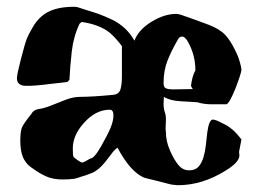

<svg xmlns="http://www.w3.org/2000/svg" viewBox="-20 -482 766 567"><path d="M505 65 495 64Q488 64 474 60L443 52Q404 43 402 41Q363 22 327 -46Q316 -38 308 -26L291 -4Q271 21 251 29Q231 37 219 40Q209 44 199 46Q183 48 165 48Q136 48 115.5 38.5Q95 29 79 17Q61 6 53 -8Q39 -29 40 -74Q41 -97 45 -106Q51 -119 73 -146Q78 -157 94 -160Q110 -162 130 -170L173 -187Q196 -196 217 -196Q252 -196 315 -202Q332 -204 336 -219Q340 -234 340 -255V-346Q314 -380 295 -392Q265 -411 222 -417Q220 -417 215 -412Q197 -374 192 -330.5Q187 -287 185 -246L179 -240L163 -238Q147 -236 127 -234Q82 -228 56 -228.5Q30 -229 30 -251Q30 -262 42 -308.5Q54 -355 59.5 -368.5Q65 -382 77 -402Q87 -420 103 -434Q135 -462 198 -462Q206 -462 210 -460.5Q214 -459 230 -454L268 -442Q290 -434 311 -424Q354 -403 377 -362Q389 -394 427 -417.5Q465 -441 501 -441Q509 -441 537 -430.5Q565 -420 581 -414.5Q597 -409 611 -402.5Q625 -396 635 -388Q657 -372 679 -324Q684 -314 688.5 -298Q693 -282 693 -276.5Q693 -271 687.5 -254.5Q682 -238 675 -220Q658 -178 649 -174H606Q581 -174 563 -180Q553 -181 540 -181.5Q527 -182 513 -183Q481 -185 464 -196L463 -177Q463 -161 466.5 -151.5Q470 -142 470 -129L469 -102L470 -91Q470 -65 482 -37.5Q494 -10 507 5.5Q520 21 538.5 21Q557 21 566.5 10Q576 -1 581 -18Q586 -35 588 -54Q590 -73 592 -90Q597 -129 609 -129Q618 -128 633 -120L649 -112Q668 -100 680 -86Q692 -72 693 -70Q686 -35 686 -34L687 -23Q687 -3 646 22Q577 65 505 65ZM304 -158Q262 -158 227 -118Q195 -82 195 -44Q195 -23 197 -19Q198 -17 208.5 -9.5Q219 -2 223 -2Q227 -2 247 -14Q258 -14 278 -49Q298 -84 306.5 -104.5Q315 -125 315 -141.5Q315 -158 304 -158ZM544 -229Q548 -259 557 -274Q557 -322 533 -362Q525 -374 518 -374Q511 -374 507 -368Q487 -334 475 -304Q463 -274 463 -236Q463 -224 470.5 -221Q478 -218 491 -218Q504 -218 519.5 -218.5Q535 -219 550 -219Q548 -220 546 -224Q544 -228 544 -229Z"/></svg>

Font: Miltonian Tattoo
Style: Regular
Weight: 400
Designer: Pablo Impallari
Foundry: Pablo Impallari
Version: Version 1.008